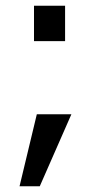

<svg xmlns="http://www.w3.org/2000/svg" viewBox="-20 -520 315 667"><path d="M228 -123 118.2 127H47.9L107.9 -123ZM206.1 -377H98.1V-500H206.1Z"/></svg>

Font: Perun
Style: Regular
Weight: 400
Version: Version 1.0000